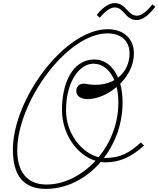

<svg xmlns="http://www.w3.org/2000/svg" viewBox="-20 -1207 1020 1236"><path d="M276 9C410 9 537 -58 628 -164C638 -163 648 -162 658 -162C751 -162 826 -196 907 -270L887 -290C815 -225 757 -190 658 -190H649C723 -287 769 -412 769 -547C769 -592 764 -632 754 -668C806 -720 842 -789 842 -863C842 -959 775 -1019 674 -1019C393 -1019 63 -564 63 -245C63 -78 129 9 276 9ZM91 -239C91 -549 411 -995 675 -992C762 -991 814 -942 814 -863C814 -798 786 -743 740 -707C708 -783 652 -826 582 -824C444 -820 379 -668 379 -500C379 -341 477 -208 595 -172C506 -76 389 -18 277 -19C149 -20 91 -108 91 -239ZM405 -500C406 -683 492 -797 582 -797C640 -797 688 -758 716 -691C668 -664 605 -653 534 -667C493 -675 471 -650 471 -622C471 -590 498 -570 540 -569C602 -568 673 -598 731 -647C738 -617 742 -584 742 -547C742 -410 691 -288 615 -195C508 -222 404 -344 405 -500ZM603 -1111 622 -1093C627 -1096 672 -1159 719 -1159C779 -1159 786 -1078 860 -1078C912 -1078 955 -1134 980 -1163L961 -1179C956 -1176 911 -1106 861 -1106C802 -1106 792 -1187 718 -1187C666 -1187 617 -1130 603 -1111Z"/></svg>

Font: Louise
Style: Regular
Weight: 400
Designer: Ange Degheest & Luna Delabre & Camille Depalle
Foundry: Velvetyne Type Foundry
Version: Version 1.000;FEAKit 1.0